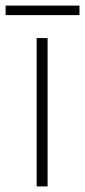

<svg xmlns="http://www.w3.org/2000/svg" viewBox="-42 -666 304 686"><path d="M128 0H89V-530H128ZM242 -646V-612H-22V-646Z"/></svg>

Font: Noto Sans Lao Looped ExtraLight
Style: Regular
Weight: 200
Designer: Mark Frömberg, Ben Mitchell
Foundry: The Fontpad Ltd
Version: Version 1.002; ttfautohint (v1.8.4.7-5d5b)